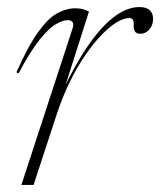

<svg xmlns="http://www.w3.org/2000/svg" viewBox="-20 -523 453 543"><path d="M185.5 -443.5Q189 -456 184.8 -461Q180.5 -466 171 -466Q158.5 -466 139 -455.2Q119.5 -444.5 93 -412Q66.5 -379.5 32.5 -315.5L26.5 -318.5Q59.5 -393 87.8 -432.2Q116 -471.5 141.8 -485.5Q167.5 -499.5 191.5 -499.5Q200.5 -499.5 207.5 -498.5Q214.5 -497.5 220.5 -495.2Q226.5 -493 231.5 -490L147.5 -226.5H139Q179.5 -318 219.2 -379.2Q259 -440.5 298 -471.8Q337 -503 374 -503Q394.5 -503 403.8 -493.8Q413 -484.5 413 -470.5Q413 -458 408 -448.2Q403 -438.5 394.8 -433Q386.5 -427.5 377 -427.5Q366 -427.5 361.8 -433.8Q357.5 -440 358 -451.5Q359 -463 355.5 -467.5Q352 -472 346 -472Q330 -472 309.5 -459.5Q289 -447 266 -423Q243 -399 219.8 -365Q196.5 -331 175.8 -288Q155 -245 138.5 -194L75 0H40.5Z"/></svg>

Font: Newsreader 60pt ExtraLight
Style: Italic
Weight: 250
Italic angle: -17°
Designer: Hugues Gentile
Foundry: Production Type
Version: Version 1.003